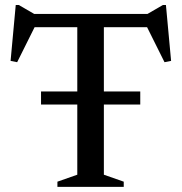

<svg xmlns="http://www.w3.org/2000/svg" viewBox="-20 -724 704 744"><path d="M139 -319V-369.5H279.5V-618.5H114L46.5 -483L21 -488L41 -704.5H53L112.5 -670H551.5L611 -704.5H623L643 -488L617.5 -483L550 -618.5H382.5V-369.5H523.5V-319H382.5V-47L459.5 -20V0H202.5V-20L279.5 -47V-319Z"/></svg>

Font: Newsreader Text Medium
Style: Regular
Weight: 500
Designer: Hugues Gentile
Foundry: Production Type
Version: Version 1.001